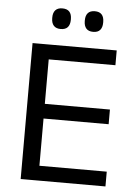

<svg xmlns="http://www.w3.org/2000/svg" viewBox="-56 -856 635 899"><g transform="rotate(5 261.5 -406.5)"><path d="M75.5 0V-639H157.5V0ZM100 0V-69.5H474V0ZM122.5 -291.5V-360.5H463.5V-291.5ZM99.5 -569.5V-639H471V-569.5ZM200.5 -716Q179 -716 168 -728.2Q157 -740.5 157 -763V-766.5Q157 -789 168 -801Q179 -813 200.5 -813Q223 -813 233.8 -801Q244.5 -789 244.5 -766.5V-763Q244.5 -740.5 233.8 -728.2Q223 -716 200.5 -716ZM353.5 -716Q331.5 -716 320.8 -728.2Q310 -740.5 310 -763V-766.5Q310 -789 320.8 -801Q331.5 -813 353.5 -813Q375 -813 385.8 -801Q396.5 -789 396.5 -766.5V-763Q396.5 -740.5 385.8 -728.2Q375 -716 353.5 -716Z"/></g></svg>

Font: Anek Telugu Medium
Style: Regular
Weight: 400
Version: Version 1.003